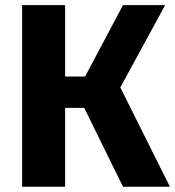

<svg xmlns="http://www.w3.org/2000/svg" viewBox="-20 -713 669 733"><path d="M449.4 -693.4H610.4L439.4 -379.1L628.8 0H449.7L301.5 -301.2H228.6V0H64.5V-693.4H228.6V-420.9H304.9Z"/></svg>

Font: Fira Sans Variable
Style: Regular
Weight: 400
Designer: Carrois Corporate & Edenspiekermann AG
Foundry: Carrois Corporate GbR & Edenspiekermann AG
Version: Version 4.202